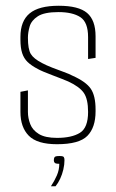

<svg xmlns="http://www.w3.org/2000/svg" viewBox="-20 -495 404 667"><path d="M178 6Q109 6 80 -23.5Q51 -53 51 -106V-176L77 -181V-106Q77 -85 85 -64Q93 -43 115 -29.5Q137 -16 178 -16Q229 -16 257.5 -33.5Q286 -51 286 -106Q286 -151 271 -172.5Q256 -194 217 -212Q210 -215 195 -221Q180 -227 162.5 -233.5Q145 -240 131 -246Q117 -252 112 -255Q89 -267 76 -279.5Q63 -292 57 -310.5Q51 -329 51 -357V-367Q51 -422 83 -448.5Q115 -475 184 -475Q253 -475 282.5 -450Q312 -425 312 -369V-294L286 -290V-366Q286 -418 259 -435.5Q232 -453 183 -453Q134 -453 111.5 -438.5Q89 -424 83 -403Q77 -382 77 -364Q77 -324 87 -307.5Q97 -291 126 -276Q141 -268 161.5 -260Q182 -252 201.5 -245Q221 -238 232 -232Q279 -211 295.5 -186.5Q312 -162 312 -115V-108Q312 -52 283.5 -23Q255 6 178 6ZM157 152Q169 134 177.5 114.5Q186 95 186 74Q173 74 170 70.5Q167 67 167 62Q167 55 169.5 51Q172 47 187 47Q199 47 201.5 50.5Q204 54 204 61Q204 77 200 94Q196 111 189 126Q182 141 173 152Z"/></svg>

Font: Smooch Sans Thin ExtraLight
Style: Regular
Weight: 250
Version: Version 1.010